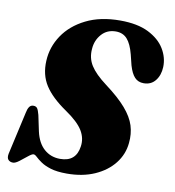

<svg xmlns="http://www.w3.org/2000/svg" viewBox="-81 -783 789 865"><g transform="rotate(10 313.5 -350.5)"><path d="M281.5 10Q236 10 207.2 1Q178.5 -8 161.8 -19.8Q145 -31.5 135.8 -40.5Q126.5 -49.5 120 -49.5Q112.5 -49.5 96.2 -36.2Q80 -23 62.8 -9.8Q45.5 3.5 34.5 3.5Q20.5 3.5 12.8 -5Q5 -13.5 8.5 -32.5L52.5 -228.5Q55.5 -245 62.2 -255Q69 -265 81 -265Q93.5 -265 99 -257Q104.5 -249 110 -228L125.5 -154.5Q137 -103.5 167.2 -76.8Q197.5 -50 240.5 -50Q313 -50 323 -121Q329 -159 307.8 -194Q286.5 -229 228.5 -268.5Q160.5 -315 130 -362.8Q99.5 -410.5 103 -475Q106 -538 142 -591.8Q178 -645.5 243.5 -678.2Q309 -711 400 -711Q479 -711 529.5 -685.8Q580 -660.5 604 -621Q628 -581.5 626.5 -538Q625 -500.5 605.5 -475.8Q586 -451 552 -451Q526.5 -451 510.8 -467.8Q495 -484.5 484.5 -520.5L472.5 -569Q460.5 -615.5 441 -637.2Q421.5 -659 389 -659Q349 -659 324 -630.8Q299 -602.5 296.5 -563.5Q292.5 -521 314 -487Q335.5 -453 387 -414.5Q448 -369 481.5 -330.2Q515 -291.5 526.8 -254Q538.5 -216.5 534 -174Q529 -121.5 496.2 -80Q463.5 -38.5 408.5 -14.2Q353.5 10 281.5 10Z"/></g></svg>

Font: Fraunces 144pt S050 Black
Style: Italic
Weight: 900
Italic angle: -16°
Version: Version 1.000; ttfautohint (v1.8.3)